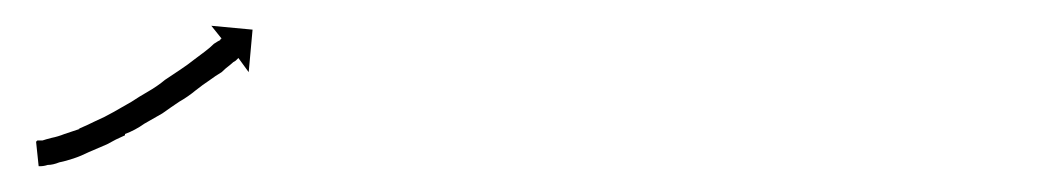

<svg xmlns="http://www.w3.org/2000/svg" viewBox="-20 -125 818 149"><path d="M9 -16Q9 -16 9 -16Q9 -16 9 -16Q9 -16 9 -16Q9 -16 9 -16Q11 -16 13 -16Q13 -16 13 -16Q13 -16 13 -16Q13 -16 13 -16Q13 -16 13 -16Q16 -17 20 -18Q20 -18 20 -18Q20 -18 20 -18Q20 -18 20 -18Q20 -18 20 -18Q25 -19 30 -21Q30 -21 30 -21Q30 -21 30 -21Q30 -21 30 -21Q30 -21 30 -21Q36 -23 42 -25Q42 -25 42 -25Q42 -25 42 -25Q42 -25 41.5 -25Q41 -25 41 -25Q48 -28 54 -31Q54 -31 54 -31Q54 -31 54 -31Q54 -31 54 -31Q54 -31 54 -31Q61 -34 68 -38Q68 -38 68 -38Q68 -38 68 -38Q68 -38 68 -38Q68 -38 68 -38Q75 -42 82 -46Q82 -46 82 -46Q82 -46 82 -46Q82 -46 82 -46Q82 -46 82 -46Q88 -50 95 -54Q95 -54 95 -54Q95 -54 95 -54Q95 -54 95 -54Q95 -54 95 -54Q102 -58 108 -63Q108 -63 108 -63Q108 -63 108 -63Q108 -63 108 -63Q108 -63 108 -63Q114 -67 120 -71Q120 -71 120 -71Q120 -71 120 -71Q120 -71 120 -71Q120 -71 120 -71Q126 -75 131 -79Q131 -79 131 -79Q131 -79 131 -79Q131 -79 131 -79Q131 -79 131 -79Q135 -82 139 -85Q143 -88 146 -91Q149 -93 151 -94Q151 -95 152 -95L144 -105L176 -102L173 -69L165 -80Q164 -79 163 -78Q161 -77 159 -75Q155 -72 152 -69Q147 -66 143 -63Q143 -63 143 -63Q143 -63 143 -63Q143 -63 143 -63Q143 -63 143 -63Q137 -59 132 -55Q132 -55 132 -55Q132 -55 132 -55Q132 -55 132 -55Q132 -55 132 -55Q126 -50 119 -46Q119 -46 119 -46Q119 -46 119 -46Q119 -46 119 -46Q119 -46 119 -46Q113 -42 106 -37Q106 -37 106 -37Q106 -37 106 -37Q106 -37 106 -37Q106 -37 106 -37Q99 -33 92 -29Q92 -29 92 -29Q92 -29 92 -29Q92 -29 92 -29Q92 -29 92 -29Q85 -24 77 -21Q77 -21 77 -20.5Q77 -20 77 -20Q77 -20 77 -20Q77 -20 77 -20Q70 -17 63 -13Q63 -13 63 -13Q63 -13 63 -13Q63 -13 63 -13Q63 -13 63 -13Q56 -10 49 -7Q49 -7 49 -7Q49 -7 49 -7Q49 -7 49 -7Q49 -7 49 -7Q43 -4 37 -2Q37 -2 37 -2Q37 -2 37 -2Q37 -2 37 -2Q37 -2 37 -2Q31 0 26 1Q26 1 26 1Q26 1 26 1Q26 1 26 1Q26 1 26 1Q21 3 17 3Q17 3 17 3Q17 3 17 3Q17 3 17 3Q17 3 17 3Q14 4 11 4Q11 4 11 4Q11 4 11 4Q11 4 11 4Q11 4 11 4Q10 4 10 4L8 -15Q8 -15 9 -16Z"/></svg>

Font: FRB American Cursive Just Arrows
Style: Italic
Weight: 400
Italic angle: -25°
Version: Version 2.0;Modular Font Editor K font №1